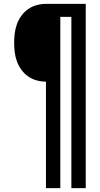

<svg xmlns="http://www.w3.org/2000/svg" viewBox="-20 -755 515 990"><path d="M217 215V-334Q193 -334 169 -340.5Q145 -347 125 -361Q105 -375 90.5 -395Q76 -415 67.5 -438Q59 -461 56 -485.5Q53 -510 53 -535Q53 -559 56 -583.5Q59 -608 67.5 -631Q76 -654 90.5 -674Q105 -694 125 -708Q145 -722 169 -728.5Q193 -735 217 -735H422V215H348V-668H291V215Z"/></svg>

Font: Iosevka QP
Style: Regular
Weight: 400
Designer: Belleve Invis
Foundry: Belleve Invis
Version: Version 20.0.0; ttfautohint (v1.8.4)